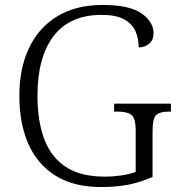

<svg xmlns="http://www.w3.org/2000/svg" viewBox="-20 -744 722 774"><path d="M388 10Q277 10 203.5 -36Q130 -82 94 -164.5Q58 -247 58 -358Q58 -469 97.5 -551.5Q137 -634 212 -679Q287 -724 394 -724Q502 -724 550.5 -690Q599 -656 599 -610Q599 -583 581.5 -568Q564 -553 539 -553Q539 -590 525.5 -619.5Q512 -649 479.5 -666.5Q447 -684 390 -684Q261 -684 196 -598.5Q131 -513 131 -358Q131 -256 158.5 -183Q186 -110 245.5 -71Q305 -32 402 -32Q436 -32 470 -37Q504 -42 527 -51V-217Q527 -268 509.5 -281Q492 -294 457 -294H440V-326H669V-294H658Q625 -294 610 -280.5Q595 -267 595 -215V-31Q549 -10 500 0Q451 10 388 10Z"/></svg>

Font: Noto Serif Malayalam Light
Style: Regular
Weight: 300
Designer: Indian type Foundry, Jelle Bosma, Monotype Design Team
Foundry: Monotype Imaging Inc.
Version: Version 2.104; ttfautohint (v1.8.4.7-5d5b)